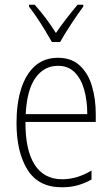

<svg xmlns="http://www.w3.org/2000/svg" viewBox="-20 -784 475 814"><path d="M226 -539Q283 -539 318.5 -506Q354 -473 370 -418.5Q386 -364 386 -300V-267H88Q87 -149 126.5 -86.5Q166 -24 244 -24Q306 -24 368 -61V-23Q340 -7 309.5 1.5Q279 10 242 10Q143 10 96.5 -64.5Q50 -139 50 -263Q50 -345 69.5 -407Q89 -469 128 -504Q167 -539 226 -539ZM226 -505Q167 -505 130.5 -454Q94 -403 89 -300H350Q350 -357 337 -403.5Q324 -450 296.5 -477.5Q269 -505 226 -505ZM200 -606Q187 -629 170 -657Q153 -685 135 -711.5Q117 -738 103 -756V-764H127Q149 -740 173.5 -707.5Q198 -675 217 -644Q239 -676 261 -704.5Q283 -733 309 -764H333V-756Q310 -725 282 -682.5Q254 -640 235 -606Z"/></svg>

Font: Noto Sans Gujarati UI Condensed ExtraLight
Style: Regular
Weight: 200
Width: 3
Designer: Jelle Bosma - Monotype Design Team, Universal Thirst
Foundry: Monotype Imaging Inc.
Version: Version 2.106; ttfautohint (v1.8.4.7-5d5b)